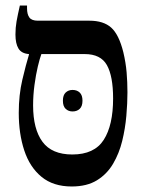

<svg xmlns="http://www.w3.org/2000/svg" viewBox="-20 -667 517 696"><path d="M240 9Q173 9 130.5 -26Q88 -61 68 -121.5Q48 -182 48 -258Q48 -323 61 -378Q74 -433 85 -469V-471Q58 -473 47 -491Q36 -509 36 -542Q36 -567 40 -589.5Q44 -612 52 -647H78V-637Q78 -615 86.5 -603.5Q95 -592 117 -592H304Q355 -592 383 -567Q411 -542 427 -478Q436 -440 439 -404.5Q442 -369 442 -332Q442 -293 438 -247Q434 -201 423 -156Q412 -111 390 -73.5Q368 -36 331.5 -13.5Q295 9 240 9ZM100 -285Q100 -199 134 -153Q168 -107 242 -107Q322 -107 356 -160Q390 -213 390 -310Q390 -391 367.5 -431Q345 -471 287 -471H130Q124 -455 117 -425.5Q110 -396 105 -359Q100 -322 100 -285ZM208 -302Q208 -322 218 -331.5Q228 -341 243 -341Q259 -341 269 -331.5Q279 -322 279 -302Q279 -282 269 -272.5Q259 -263 243 -263Q228 -263 218 -272.5Q208 -282 208 -302Z"/></svg>

Font: Noto Serif Hebrew Condensed SemiBold
Style: Regular
Weight: 600
Width: 3
Designer: Monotype Design Team
Foundry: Monotype Imaging Inc.
Version: Version 2.004; ttfautohint (v1.8.4.7-5d5b)